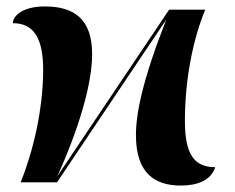

<svg xmlns="http://www.w3.org/2000/svg" viewBox="-20 -566 728 596"><path d="M541 10C593 10 635 -6 648 -47C583 -47 554 -87 554 -190C554 -323 580 -446 617 -536H505L158 -19C181 -69 266 -263 266 -398C266 -507 210 -546 119 -546C49 -546 20 -516 20 -494C85 -494 114 -447 114 -349C114 -224 81 -90 44 0H157L496 -505C421 -313 402 -213 402 -146C402 -26 463 10 541 10Z"/></svg>

Font: Noto Serif Display
Style: Bold
Weight: 700
Designer: Monotype Design Team
Foundry: Monotype Imaging Inc.
Version: Version 2.009